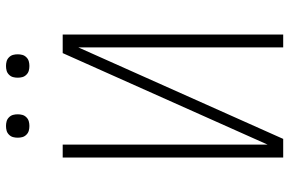

<svg xmlns="http://www.w3.org/2000/svg" viewBox="-182 -782 964 640"><g transform="rotate(-90 300.0 -462.0)"><path d="M95 0V-735H138V-52L443 -735H505V0H462V-683L157 0ZM400 -846Q392 -846 384.5 -848Q377 -850 371 -856Q365 -862 363 -869.5Q361 -877 361 -885Q361 -893 363 -900.5Q365 -908 371 -914Q377 -920 384.5 -922Q392 -924 400 -924Q408 -924 415.5 -922Q423 -920 429 -914Q435 -908 437 -900.5Q439 -893 439 -885Q439 -877 437 -869.5Q435 -862 429 -856Q423 -850 415.5 -848Q408 -846 400 -846ZM200 -846Q192 -846 184.5 -848Q177 -850 171 -856Q165 -862 163 -869.5Q161 -877 161 -885Q161 -893 163 -900.5Q165 -908 171 -914Q177 -920 184.5 -922Q192 -924 200 -924Q208 -924 215.5 -922Q223 -920 229 -914Q235 -908 237 -900.5Q239 -893 239 -885Q239 -877 237 -869.5Q235 -862 229 -856Q223 -850 215.5 -848Q208 -846 200 -846Z"/></g></svg>

Font: Iosevka Curly XLtEx
Style: Regular
Weight: 200
Width: 7
Monospace: yes
Designer: Belleve Invis
Foundry: Belleve Invis
Version: Version 11.1.0; ttfautohint (v1.8.3)